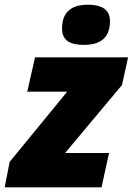

<svg xmlns="http://www.w3.org/2000/svg" viewBox="-40 -797 565 817"><path d="M317 -606C400 -606 428 -648 428 -708C428 -764 380 -777 335 -777C265 -777 224 -747 224 -675C224 -621 264 -606 317 -606ZM-20 0H392L424 -146H237L479 -435L505 -553H109L76 -407H246L1 -108Z"/></svg>

Font: Noto Sans Black
Style: Italic
Weight: 900
Italic angle: -12°
Designer: Monotype Design Team
Foundry: Monotype Imaging Inc.
Version: Version 2.013